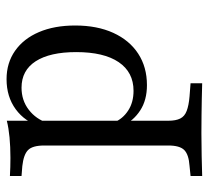

<svg xmlns="http://www.w3.org/2000/svg" viewBox="-46 -420 651 600"><g transform="rotate(-90 280.0 -119.5)"><path d="M164.5 183.9Q124.2 183.9 93.1 184.7Q62.1 185.5 30.6 186.3V150L62.1 146.8Q97.6 144.4 111.7 130.2Q125.8 116.1 125.8 80.6V-206.5H203.2V80.6Q203.2 104 210.1 117.7Q216.9 131.5 233.9 137.9Q250.8 144.4 279 146.8L320.2 150V186.3Q296 185.5 271.8 185.1Q247.6 184.7 221.8 184.3Q196 183.9 164.5 183.9ZM333.1 -425Q383.9 -425 421.8 -398.4Q459.7 -371.8 480.2 -323.8Q500.8 -275.8 500.8 -210.5Q500.8 -141.9 477.8 -91.5Q454.8 -41.1 412.9 -13.7Q371 13.7 314.5 13.7Q267.7 13.7 235.5 -7.3Q203.2 -28.2 187.1 -62.9L198.4 -88.7Q208.9 -62.1 234.7 -45.2Q260.5 -28.2 296.8 -28.2Q354.8 -28.2 386.3 -74.6Q417.7 -121 417.7 -207.3Q417.7 -289.5 389.1 -333.9Q360.5 -378.2 306.5 -378.2Q266.9 -378.2 237.5 -355.6Q208.1 -333.1 196 -296L186.3 -320.2Q200 -367.7 239.1 -396.4Q278.2 -425 333.1 -425ZM125.8 -206.5V-307.3Q125.8 -343.5 111.7 -357.7Q97.6 -371.8 61.3 -375.8L30.6 -378.2V-414.5Q45.2 -413.7 58.5 -413.3Q71.8 -412.9 87.1 -412.9Q121.8 -412.9 151.2 -415.7Q180.6 -418.5 203.2 -424.2V-414.5V-206.5Z"/></g></svg>

Font: Playfair 9pt
Style: Regular
Weight: 400
Designer: Claus Eggers Sørensen
Foundry: Claus Eggers Sørensen
Version: Version 2.203